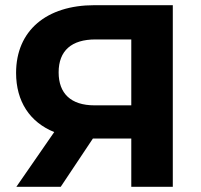

<svg xmlns="http://www.w3.org/2000/svg" viewBox="-20 -720 774 740"><path d="M344 -700C159 -700 42 -602 42 -439C42 -329 95 -249 189 -211L43 0H214L338 -186H486V0H646V-700ZM348 -568H486V-314H344C253 -314 206 -360 206 -441C206 -525 256 -568 348 -568Z"/></svg>

Font: AWKNG-Font
Style: Bold
Weight: 700
Designer: Awakening Church
Foundry: Awakening Church
Version: Version 1.700;PS 001.700;hotconv 1.0.88;makeotf.lib2.5.64775